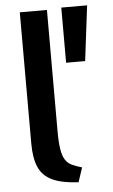

<svg xmlns="http://www.w3.org/2000/svg" viewBox="-56 -823 513 874"><g transform="rotate(-5 201.0 -385.5)"><path d="M258 -785V-533H345L376 -785ZM289 -52Q261 -60 242.5 -69Q224 -78 213 -95.5Q202 -113 197 -144.5Q192 -176 192 -229V-780H68V-181Q68 -114 86 -72.5Q104 -31 147.5 -10.5Q191 10 267 14Z"/></g></svg>

Font: Repo DemiBold
Style: Regular
Weight: 600
Designer: Stefan Peev
Foundry: Context Ltd
Version: Version 1.502